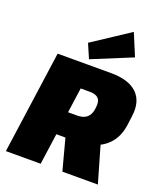

<svg xmlns="http://www.w3.org/2000/svg" viewBox="-175 -1114 1054 1230"><g transform="rotate(20 352.0 -499.0)"><path d="M111 -700H475Q596 -700 653 -645Q710 -590 696 -487L687 -419Q672 -318 600 -265Q528 -212 407 -212H270L292 -370H363Q405 -370 428.5 -389Q452 -408 458 -447L460 -463Q465 -503 447.5 -522Q430 -541 388 -541H273L333 -591L250 0H13ZM330 -256H566L640 0H398ZM585 -847 312 -735 270 -832 522 -998Z"/></g></svg>

Font: Pathway Extreme SemiCondensed Black
Style: Italic
Weight: 900
Width: 4
Italic angle: -8°
Version: Version 1.001;gftools[0.9.26]